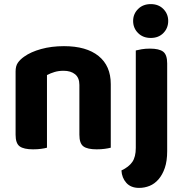

<svg xmlns="http://www.w3.org/2000/svg" viewBox="-20 -721 895 936"><path d="M367 -307Q367 -342 346 -359Q325 -376 290 -376Q266 -376 246 -370Q226 -364 209 -355V-1Q199 2 181 4.5Q163 7 141 7Q96 7 76 -7.5Q56 -22 56 -64V-373Q56 -399 67 -415Q78 -431 98 -445Q130 -468 180.5 -482Q231 -496 292 -496Q401 -496 460.5 -448Q520 -400 520 -311V-1Q509 2 491 4.5Q473 7 451 7Q406 7 386.5 -7.5Q367 -22 367 -64ZM795 16Q795 64 783.5 97.5Q772 131 753 153Q734 175 709.5 185Q685 195 658 195Q618 195 596 170.5Q574 146 572 110Q608 93 625 68.5Q642 44 642 0V-475Q653 -478 671 -481Q689 -484 711 -484Q756 -484 775.5 -469Q795 -454 795 -412ZM629 -619Q629 -653 653 -677Q677 -701 715 -701Q753 -701 776.5 -677Q800 -653 800 -619Q800 -584 776.5 -560Q753 -536 715 -536Q677 -536 653 -560Q629 -584 629 -619Z"/></svg>

Font: Baloo 2
Style: Bold
Weight: 700
Designer: Sarang Kulkarni and Ek Type
Foundry: Ek Type
Version: Version 1.640;hotconv 1.0.111;makeotfexe 2.5.65597; ttfautoh